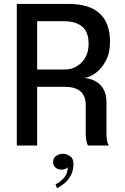

<svg xmlns="http://www.w3.org/2000/svg" viewBox="-20 -758 649 1000"><path d="M67.5 0V-737.5H337.5Q553 -737.5 553 -539.5Q553 -481.5 530.8 -440.5Q508.5 -399.5 477.2 -377.2Q446 -355 418.5 -352Q446.5 -350 473 -337.2Q499.5 -324.5 517 -297.2Q534.5 -270 534.5 -224V-65.5Q534.5 -15.5 547.5 0H438Q433.5 -7.5 430 -25Q426.5 -42.5 426.5 -65.5V-211Q426.5 -306 316 -306H173.5V0ZM312 -647.5H173.5V-396H317Q369 -396 405.2 -432.8Q441.5 -469.5 441.5 -530.5Q441.5 -591.5 408 -619.5Q374.5 -647.5 312 -647.5ZM300 125.5Q281 125.5 268.8 114.5Q256.5 103.5 256.5 85.5Q256.5 64.5 272.5 53.8Q288.5 43 308.5 43Q327 43 344.8 55Q362.5 67 362.5 96Q362.5 130.5 349 155.5Q335.5 180.5 315.8 196.8Q296 213 277 222L269 202Q290.5 193 311.8 170Q333 147 333 112Q330 118 320.2 121.8Q310.5 125.5 300 125.5Z"/></svg>

Font: Epilogue Medium
Style: Regular
Weight: 500
Designer: Tyler Finck
Foundry: Etcetera Type Co
Version: Version 2.111; ttfautohint (v1.8.3)